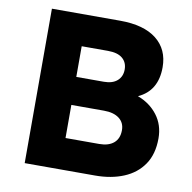

<svg xmlns="http://www.w3.org/2000/svg" viewBox="-79 -779 858 857"><g transform="rotate(10 350.5 -350.0)"><path d="M88 0V-700H397Q505 -700 562.5 -654.5Q620 -609 620 -528Q620 -421 534 -382Q590 -361 623.5 -317Q657 -273 657 -212Q657 -141 625 -94Q593 -47 536.5 -23.5Q480 0 407 0ZM248 -419H373Q412 -419 433.5 -438Q455 -457 455 -489Q455 -521 433 -539.5Q411 -558 367 -558H248ZM248 -142H401Q443 -142 466.5 -162Q490 -182 490 -220Q490 -254 465 -273Q440 -292 396 -292H248Z"/></g></svg>

Font: Lexend
Style: Bold
Weight: 700
Designer: Bonnie Shaver-Troup, Thomas Jockin
Foundry: Lexend
Version: Version 1.007; ttfautohint (v1.8.3)